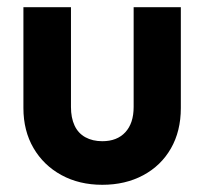

<svg xmlns="http://www.w3.org/2000/svg" viewBox="-20 -503 568 533"><path d="M264 10Q200 10 150.5 -17Q101 -44 73 -92Q45 -140 45 -203V-483H177V-206Q177 -176 187 -154.5Q197 -133 217 -122Q237 -111 264 -111Q305 -111 328 -136Q351 -161 351 -206V-483H482V-203Q482 -139 454.5 -91Q427 -43 377.5 -16.5Q328 10 264 10Z"/></svg>

Font: Outfit Thin SemiBold
Style: Regular
Weight: 600
Version: Version 1.100;gftools[0.9.27]